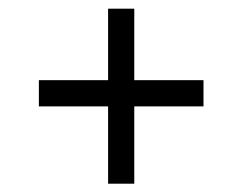

<svg xmlns="http://www.w3.org/2000/svg" viewBox="-20 -473 570 451"><path d="M295.4 -223.1V-41.5H233.9V-223.1H71.3V-284.7H233.9V-452.6H295.4V-284.7H458V-223.1Z"/></svg>

Font: Vazirmatn UI FD Light
Style: Regular
Weight: 300
Designer: Saber Rastikerdar
Foundry: Saber Rastikerdar
Version: Version 33.003